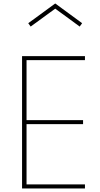

<svg xmlns="http://www.w3.org/2000/svg" viewBox="-20 -1068 568 1088"><path d="M461.4 0H105V-750H461.4V-727.1H130.4V-387.2H450.7V-364.7H130.4V-22.9H461.4ZM140.1 -936.5 293 -1048.3 445.3 -936.5 431.6 -917.5 293 -1019 153.8 -917.5Z"/></svg>

Font: Spartan MB Thin
Style: Regular
Weight: 100
Designer: Matt Bailey, Mirko Velimirovic
Foundry: Matt Bailey
Version: Version 1.005